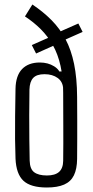

<svg xmlns="http://www.w3.org/2000/svg" viewBox="-20 -826 414 854"><path d="M188.5 8Q116.5 8 84.2 -22Q52 -52 49 -120.5Q47.5 -159 47 -206.5Q46.5 -254 47.2 -310Q48 -366 49 -431Q50 -489.5 78.2 -518.8Q106.5 -548 157 -548Q193.5 -548 220.5 -531.2Q247.5 -514.5 249 -490Q256.5 -482 265.8 -470.5Q275 -459 274.5 -447.5L261 -430Q260 -462 236.8 -479Q213.5 -496 178 -496Q143 -496 127.5 -479.2Q112 -462.5 111 -427.5Q110 -371 110 -313.2Q110 -255.5 110.5 -203.5Q111 -151.5 112 -111.5Q113 -74 132.2 -59.8Q151.5 -45.5 188.5 -45.5Q224.5 -45.5 242.5 -61.2Q260.5 -77 261 -110.5Q262 -191 261.5 -267Q261 -343 261 -412.5Q261 -481 249.2 -533.2Q237.5 -585.5 215 -625.2Q192.5 -665 161.5 -696Q130.5 -727 91 -753L124 -806Q173 -773 209.8 -735.8Q246.5 -698.5 271.5 -651.5Q296.5 -604.5 309.5 -541.8Q322.5 -479 323 -394.5Q323.5 -342 323.5 -296.2Q323.5 -250.5 323.5 -207.8Q323.5 -165 323 -119Q322.5 -74.5 308.8 -46.2Q295 -18 265.2 -5Q235.5 8 188.5 8ZM247 -481 241.5 -508H269.5V-481.5ZM140.5 -588 121.5 -625.5 218.5 -668.5 238.5 -632ZM251.5 -641.5 231 -678.5 328.5 -721.5 347.5 -684Z"/></svg>

Font: Big Shoulders Stencil Text Thin Light
Style: Regular
Weight: 300
Version: Version 2.001